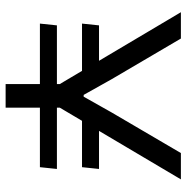

<svg xmlns="http://www.w3.org/2000/svg" viewBox="-10 -670 679 700"><g transform="rotate(90 330.0 -319.5)"><path d="M381.5 -278.5 399 -340.5H595.5L589 -278.5ZM72 -187H595.5L589 -125H65.5ZM260.5 -340.5 278.5 -278.5H65.5L72 -340.5ZM291 -189 24 -639H120L268 -387L325.5 -284.5H332L389.5 -386.5L537.5 -639H633.5L367 -189ZM286 0V-267H372V0Z"/></g></svg>

Font: Anek Gujarati SemiExpanded
Style: Regular
Weight: 400
Width: 6
Designer: Mrunmayee Ghaisas (Gujarati), Yesha Goshar (Latin)
Foundry: Ek Type
Version: Version 1.003